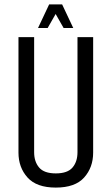

<svg xmlns="http://www.w3.org/2000/svg" viewBox="-20 -840 506 870"><path d="M331.1 -671.7H402.1V-148.5Q402.1 -81.3 361.3 -35.7Q320.6 10 232.8 10Q145.7 10 104.7 -35.7Q63.7 -81.3 63.7 -148.5V-671.7H134.7V-150.1Q134.7 -107.6 157.2 -81Q179.7 -54.3 232.8 -54.3Q286.1 -54.3 308.6 -80.9Q331.1 -107.4 331.1 -150.1ZM207.3 -820.1H261.5L312 -713H268.3ZM202.7 -820.1H256.9L195.9 -713H152.2Z"/></svg>

Font: Khand Variable Light
Style: Regular
Weight: 300
Designer: Satya Rajpurohit
Foundry: Indian Type Foundry
Version: Version 3.000